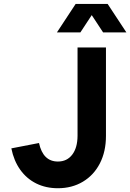

<svg xmlns="http://www.w3.org/2000/svg" viewBox="-20 -950 667 983"><path d="M38.1 -190.4 179.7 -217.8Q200.2 -123 276.4 -123Q322.8 -123 349.6 -158Q376.5 -192.9 377 -253.9V-707H522.5V-253.9Q522.5 -174.3 491.5 -113.8Q460.4 -53.2 404.5 -19.8Q348.6 13.7 276.4 13.7Q214.8 13.7 165.5 -10.7Q116.2 -35.2 83.5 -81.1Q50.8 -127 38.1 -190.4ZM367.2 -929.7H531.2L627 -784.2H507.8L449.7 -872.6L391.6 -784.2H271.5Z"/></svg>

Font: Wanted Sans
Style: Bold
Weight: 700
Designer: Original Design by Kil Hyung-jin and Kang Hanbin, Wanted Lab, Inc; Hangeul from Source Han Sans by Jang Soo-young and Ka
Foundry: Wanted Lab, Inc.
Version: Version 1.000